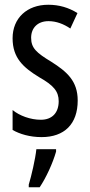

<svg xmlns="http://www.w3.org/2000/svg" viewBox="-20 -567 379 808"><path d="M307 -144C307 -226 262 -265 196 -307C133 -345 111 -365 111 -408C111 -450 139 -478 184 -478C217 -478 248 -466 276 -447L306 -512C269 -535 229 -547 183 -547C94 -547 33 -491 33 -406C33 -323 78 -283 145 -242C205 -208 227 -183 227 -141C227 -92 199 -63 152 -63C108 -63 62 -80 33 -104V-20C63 -3 105 10 155 10C251 10 307 -45 307 -144ZM216 71V61H133C129 101 112 174 101 210V221H147C174 181 202 120 216 71Z"/></svg>

Font: Noto Sans Devanagari ExtraCondensed
Style: Regular
Weight: 400
Width: 2
Designer: Jelle Bosma - Monotype Design Team
Foundry: Monotype Imaging Inc.
Version: Version 2.004